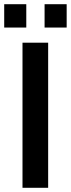

<svg xmlns="http://www.w3.org/2000/svg" viewBox="-22 -893 337 913"><path d="M85 0V-690H207V0ZM-2 -762V-873H103V-762ZM190 -762V-873H295V-762Z"/></svg>

Font: Oxanium SemiBold
Style: Regular
Weight: 600
Designer: Severin Meyer
Version: Version 2.000